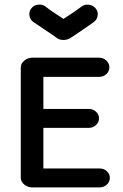

<svg xmlns="http://www.w3.org/2000/svg" viewBox="-20 -799 531 832"><path d="M412 13H119Q100 13 85 0.5Q70 -12 70 -29V-507Q70 -524 85.5 -536.5Q101 -549 119 -549H410Q428 -549 441 -536.5Q454 -524 454 -507Q454 -490 441 -478Q428 -466 410 -466H168V-327H365Q383 -327 396 -315Q409 -303 409 -286Q409 -269 396 -257Q383 -245 365 -245H168V-69H412Q430 -69 443 -57Q456 -45 456 -29Q456 -11 443 1Q430 13 412 13ZM227 -634Q208 -648 173 -671Q138 -694 124 -704Q110 -714 107.5 -732Q105 -750 116 -763Q127 -777 145.5 -779Q164 -781 178 -770Q199 -753 255 -717Q311 -753 334 -771Q348 -781 366 -778.5Q384 -776 395 -762Q406 -749 403 -731Q400 -713 386 -703Q325 -660 285 -634Q269 -625 253 -626Q238 -626 227 -634Z"/></svg>

Font: Hoogli
Style: Bold
Weight: 700
Designer: Anand Singh Naorem
Foundry: Brand New Type
Version: Version 1.00 b007